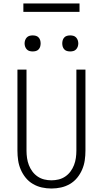

<svg xmlns="http://www.w3.org/2000/svg" viewBox="-20 -1069 590 1101"><path d="M275 12Q247 12 220 6Q193 0 169 -14Q145 -28 127.5 -49.5Q110 -71 99 -96.5Q88 -122 84 -149.5Q80 -177 80 -205V-670H132V-205Q132 -184 135 -163Q138 -142 145.5 -122.5Q153 -103 165.5 -86Q178 -69 195.5 -57Q213 -45 233.5 -40Q254 -35 275 -35Q296 -35 316.5 -40Q337 -45 354.5 -57Q372 -69 384.5 -86Q397 -103 404.5 -122.5Q412 -142 415 -163Q418 -184 418 -205V-670H470V-205Q470 -177 466 -149.5Q462 -122 451 -96.5Q440 -71 422.5 -49.5Q405 -28 381 -14Q357 0 330 6Q303 12 275 12ZM383 -774Q373 -774 364 -776.5Q355 -779 348.5 -786Q342 -793 339.5 -802Q337 -811 337 -820Q337 -829 339.5 -838Q342 -847 348.5 -854Q355 -861 364 -863.5Q373 -866 383 -866Q392 -866 401 -863.5Q410 -861 416.5 -854Q423 -847 426 -838Q429 -829 429 -820Q429 -811 426 -802Q423 -793 416.5 -786Q410 -779 401 -776.5Q392 -774 383 -774ZM167 -774Q158 -774 149 -776.5Q140 -779 133.5 -786Q127 -793 124 -802Q121 -811 121 -820Q121 -829 124 -838Q127 -847 133.5 -854Q140 -861 149 -863.5Q158 -866 167 -866Q177 -866 186 -863.5Q195 -861 201.5 -854Q208 -847 210.5 -838Q213 -829 213 -820Q213 -811 210.5 -802Q208 -793 201.5 -786Q195 -779 186 -776.5Q177 -774 167 -774ZM436 -1001H114V-1049H436Z"/></svg>

Font: Lode Dark Term
Style: Regular
Weight: 400
Monospace: yes
Designer: Belleve Invis
Foundry: Belleve Invis
Version: Version 29.2.0